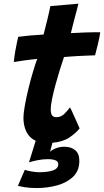

<svg xmlns="http://www.w3.org/2000/svg" viewBox="-20 -736 552 1020"><path d="M175.5 263Q136 263 109.2 258.2Q82.5 253.5 75 251.5L112 166Q123.5 171 147.8 175Q172 179 186 179Q234 179 261.8 169.2Q289.5 159.5 289.5 136Q289.5 121.5 274.2 115.5Q259 109.5 234 109.5Q206.5 109.5 177.5 115.5Q148.5 121.5 134 126.5L169.5 12Q135.5 -4 120 -36.5Q104.5 -69 104.5 -110Q104.5 -134 111.8 -174.5Q119 -215 130.2 -261.5Q141.5 -308 154.2 -351Q167 -394 177.5 -423Q137 -419 102 -414Q67 -409 53.5 -406.5Q56 -434.5 61 -463.5Q66 -492.5 70.8 -514Q75.5 -535.5 77 -540.5Q107 -544.5 140.8 -547.5Q174.5 -550.5 211.5 -552.5Q222.5 -593 232.5 -636Q237 -654.5 241.2 -673.2Q245.5 -692 247.5 -703.5L396.5 -716.5Q395.5 -711.5 389.2 -687Q383 -662.5 374.5 -631.5Q370.5 -616 365.8 -597.8Q361 -579.5 356.5 -560Q373 -560.5 395.5 -561.8Q418 -563 431 -563.5Q463 -565 485 -564.8Q507 -564.5 512.5 -564.5Q509.5 -540.5 501 -505Q492.5 -469.5 485 -442Q480.5 -442 452.5 -441Q424.5 -440 397.5 -438.5Q379.5 -437.5 358.2 -436Q337 -434.5 320 -433Q310 -404.5 297.8 -365Q285.5 -325.5 274.5 -284.8Q263.5 -244 256.5 -209.5Q249.5 -175 249.5 -156Q249.5 -136 255.5 -124.8Q261.5 -113.5 280.5 -113.5Q304.5 -113.5 322.5 -131.8Q340.5 -150 352 -165.5Q355 -161 362.2 -145Q369.5 -129 378.2 -109.5Q387 -90 394 -74Q401 -58 403 -54Q384 -29.5 349.2 -6Q314.5 17.5 258.5 22.5L246 70.5Q256 60 276.8 51.8Q297.5 43.5 321.5 43.5Q357.5 43.5 379.5 61.8Q401.5 80 401.5 118.5Q401.5 171 368.5 202.8Q335.5 234.5 283.5 248.8Q231.5 263 175.5 263Z"/></svg>

Font: Grandstander
Style: Bold Italic
Weight: 700
Italic angle: -15°
Designer: Tyler Finck
Foundry: Etcetera Type Co
Version: Version 1.200; ttfautohint (v1.8.3)